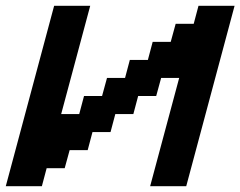

<svg xmlns="http://www.w3.org/2000/svg" viewBox="-20 -645 832 665"><path d="M500 0H625Q652.8 -104 708.7 -312.3Q764.6 -520.5 792.5 -625H667.5L650.9 -562.5H588.4L571.3 -500H508.8L492.2 -437.5H429.7L413.1 -375H350.6L333.5 -312.5H271L254.4 -250H191.9Q208.5 -312.5 242.2 -437.5Q275.9 -562.5 292.5 -625H167.5Q139.6 -520.5 83.7 -312.3Q27.8 -104 0 0H125L141.6 -62.5H204.1L221.2 -125H283.7L300.3 -187.5H362.8L379.4 -250H441.9L458.5 -312.5H521L538.1 -375H600.6Q584 -312.5 550.3 -187.5Q516.6 -62.5 500 0Z"/></svg>

Font: Faithful 32x
Style: Oblique
Weight: 400
Foundry: Faithful Resource Pack
Version: Version 1.0; January 27, 2023